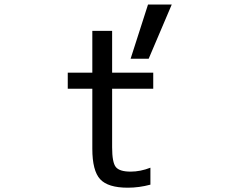

<svg xmlns="http://www.w3.org/2000/svg" viewBox="-20 -831 1040 862"><path d="M751 -810.5 647.5 -567.4H566.4L644.5 -810.5ZM483.4 -432.6V-169.9Q483.4 -101.6 500 -81.1Q516.6 -60.5 566.4 -60.5Q610.4 -60.5 655.3 -78.1V-2Q604.5 11.7 553.7 11.7Q464.8 11.7 429.7 -26.4Q394.5 -64.5 394.5 -163.1V-432.6H284.2V-504.9H394.5V-692.4H483.4V-504.9H668V-432.6Z"/></svg>

Font: GenEi Gothic M Regular
Style: Regular
Weight: 400
Designer: o_tamon (Modified); [Source Han Sans]
Ryoko NISHIZUKA  (kana & ideographs); Paul D. Hunt (Latin, Greek & Cyrillic); Wenl
Version: Version 1.1a;Original Version 1.004